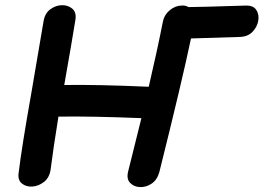

<svg xmlns="http://www.w3.org/2000/svg" viewBox="-20 -738 1042 759"><path d="M54 -57Q49 -27 66 -13Q83 1 107.5 -0.5Q132 -2 153.5 -18.5Q175 -35 180 -67Q190 -147 211 -277Q339 -279 537 -271H539Q529 -231 487 -62Q479 -32 493.5 -16Q508 0 532 1.5Q556 3 578.5 -11.5Q601 -26 610 -58Q701 -423 735 -586Q743 -586 928 -592Q960 -593 978.5 -612.5Q997 -632 1001 -656.5Q1005 -681 993 -699Q981 -717 951 -716Q766 -710 725 -710Q714 -717 699 -716Q673 -716 651 -697.5Q629 -679 624 -653Q601 -536 568 -395Q366 -404 234 -402Q265 -578 278 -659Q283 -689 266 -703.5Q249 -718 224.5 -717.5Q200 -717 178.5 -701Q157 -685 152 -653Q141 -585 104 -371Q66 -157 54 -57Z"/></svg>

Font: Balsamiq Sans
Style: Bold Italic
Weight: 700
Italic angle: -12°
Designer: Michael Angeles
Foundry: Balsamiq SRL
Version: Version 1.020; ttfautohint (v1.8.4.7-5d5b);gftools[0.9.26]